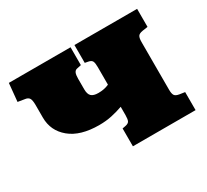

<svg xmlns="http://www.w3.org/2000/svg" viewBox="-111 -689 922 857"><g transform="rotate(-30 350.0 -261.0)"><path d="M352 0V-92L368 -95Q384 -98 388.5 -107Q393 -116 393 -137V-180Q365 -170 335 -163.5Q305 -157 270 -157Q173 -157 120.5 -200.5Q68 -244 68 -312V-376Q68 -402 62 -411.5Q56 -421 42 -423L5 -429L14 -522H332V-430L309 -425Q300 -423 295.5 -413.5Q291 -404 291 -383V-329Q291 -304 302 -293.5Q313 -283 338 -283Q352 -283 366 -285.5Q380 -288 393 -294V-385Q393 -406 388.5 -415Q384 -424 368 -427L352 -430V-522H675V-429L648 -425Q629 -422 623.5 -413Q618 -404 618 -384V-138Q618 -118 623.5 -109Q629 -100 648 -97L675 -93V0Z"/></g></svg>

Font: Literata Black
Style: Regular
Weight: 900
Designer: Latin by Veronika Burian and Jose Scaglione. Greek by Irene Vlachou. Cyrillic by Vera Evstafieva.
Foundry: TypeTogether
Version: Version 3.103;gftools[0.9.29]